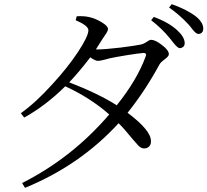

<svg xmlns="http://www.w3.org/2000/svg" viewBox="-20 -835 995 921"><path d="M100 66 86 43Q326 -78 504 -286Q413 -366 293 -421Q199 -328 96 -271L80 -292Q153 -344 232 -432Q304 -510 354 -585.5Q404 -661 404 -690Q404 -712 343 -738L348 -757Q382 -759 408 -753Q439 -746 468 -728Q498 -710 498 -696Q498 -686 485 -668Q475 -654 469 -644Q454 -619 440 -598H450Q483 -598 560 -607Q630 -616 654 -621Q669 -624 685 -635Q697 -644 705 -644Q725 -644 757 -619Q790 -594 790 -575Q790 -565 770 -550.5Q750 -536 744 -524Q676 -399 592 -294Q704 -210 704 -159Q705 -143 696 -133Q687 -123 671 -123Q659 -123 646 -134Q638 -142 615 -169Q579 -214 549 -244Q364 -42 100 66ZM540 -330Q638 -452 679 -565Q685 -581 668 -581Q642 -579 587 -570Q532 -561 505 -555Q499 -554 487 -550Q460 -543 450 -543Q437 -543 413 -560Q363 -494 312 -440Q452 -386 540 -330ZM842 -604Q832 -604 810 -632Q800 -644 795 -651Q755 -700 705 -738L718 -754Q790 -727 830 -690Q865 -658 866 -629Q866 -606 842 -604ZM932 -672Q920 -672 901 -697Q890 -712 883 -719Q840 -765 791 -799L804 -815Q872 -791 916 -759Q955 -729 955 -698Q955 -674 932 -672Z"/></svg>

Font: Cactus Classical Serif
Style: Regular
Weight: 400
Designer: Henry Chan (via Glyphwiki)、田海東、宇文滿月
Foundry: Moonlit Owen
Version: Version 1.000